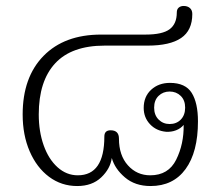

<svg xmlns="http://www.w3.org/2000/svg" viewBox="-20 -613 745 644"><path d="M56 -229Q56 -354 126 -425.5Q196 -497 319 -497H468Q525 -497 549 -515Q573 -533 573 -571Q573 -582 579.5 -587.5Q586 -593 596 -593Q609 -593 617 -586Q625 -579 625 -566Q625 -511 587.5 -485.5Q550 -460 475 -460H331Q220 -460 165 -400.5Q110 -341 110 -229Q110 -172 126.5 -125.5Q143 -79 173 -52Q203 -25 241 -25Q330 -25 330 -155Q330 -176 351 -176Q379 -176 379 -148Q379 -92 409 -58.5Q439 -25 484 -25Q545 -25 571 -77.5Q597 -130 596 -194Q586 -182 570.5 -176Q555 -170 537 -171Q504 -174 483 -196.5Q462 -219 462 -251Q462 -289 487 -312Q512 -335 550 -335Q602 -335 623 -301.5Q644 -268 644 -206Q644 -103 602.5 -46Q561 11 485 11Q433 11 399 -18Q365 -47 355 -83Q350 -47 319.5 -18Q289 11 239 11Q186 11 144.5 -20Q103 -51 79.5 -105.5Q56 -160 56 -229ZM601 -252Q601 -277 586 -291.5Q571 -306 549 -306Q527 -306 512 -291.5Q497 -277 497 -252Q497 -227 512 -212Q527 -197 549 -197Q572 -197 586.5 -212Q601 -227 601 -252Z"/></svg>

Font: Maitree Light
Style: Regular
Weight: 300
Designer: CadsonDemak Team
Foundry: CadsonDemak
Version: Version 1.001